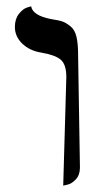

<svg xmlns="http://www.w3.org/2000/svg" viewBox="-20 -579 325 605"><path d="M179.2 5.9 189 -335.9Q189 -376 171.4 -390.9Q153.8 -405.8 110.8 -413.1Q73.7 -418.9 50.3 -441.4Q26.9 -463.9 26.9 -494.1Q26.9 -519 39.3 -534.9Q51.8 -550.8 64.9 -555.2L78.1 -559.1Q83 -530.3 140.1 -519Q166 -515.1 177.5 -511Q189 -506.8 202.4 -495.8Q215.8 -484.9 220.9 -463.4Q226.1 -441.9 226.1 -405.8L231.9 -50.8Q231.9 -27.8 219 -13.9Q206.1 0 192.4 2.9Z"/></svg>

Font: Biolilbert
Style: Regular
Weight: 400
Designer: Philipp H. Poll
Foundry: Philipp H. Poll
Version: Version 1.1.0